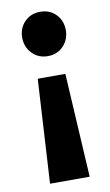

<svg xmlns="http://www.w3.org/2000/svg" viewBox="-82 -539 451 787"><g transform="rotate(-10 143.5 -145.5)"><path d="M61 205 86 -227.5H201L226 205ZM143.5 -311.5Q104 -311.5 78.2 -338.5Q52.5 -365.5 52.5 -404Q52.5 -443.5 78.2 -469.8Q104 -496 143.5 -496Q183 -496 208.5 -469.8Q234 -443.5 234 -404Q234 -365.5 208.5 -338.5Q183 -311.5 143.5 -311.5Z"/></g></svg>

Font: Outfit Thin
Style: Regular
Weight: 100
Designer: Rodrigo Fuenzalida
Foundry: fragTYPE
Version: Version 1.100;gftools[0.9.27]